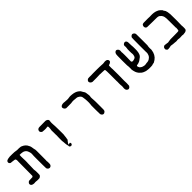

<svg xmlns="http://www.w3.org/2000/svg" viewBox="268 -1614 2746 2746"><g transform="rotate(-45 1641.0 -241.0)"><path d="M94 -486 97 -487Q97 -487 104 -490.5Q111 -494 118 -495Q125 -496 131.5 -497Q138 -498 138 -498Q138 -498 143 -498.5Q148 -499 148.5 -499.5Q149 -500 154 -500.5Q159 -501 202.5 -500.5Q246 -500 246.5 -499Q247 -498 255 -498Q263 -498 297 -492Q327 -493 335 -492Q343 -491 349 -490.5Q355 -490 360.5 -489Q366 -488 366.5 -489Q367 -490 380 -484Q411 -471 427.5 -455Q444 -439 445 -436Q450 -426 460.5 -408Q471 -390 473.5 -369Q476 -348 478 -340Q480 -332 481.5 -324Q483 -316 484.5 -313Q486 -310 486 -287.5Q486 -265 486 -236Q487 -108 485.5 -102.5Q484 -97 484 -84.5Q484 -72 486 -73L487 -42Q487 -17 484 -10Q478 7 464.5 13.5Q451 20 443 18Q427 16 417.5 4.5Q408 -7 406.5 -16.5Q405 -26 405 -82Q405 -138 404.5 -204Q404 -270 405 -271Q406 -272 406 -275.5Q406 -279 406.5 -284Q407 -289 407 -320Q401 -344 400.5 -344Q400 -344 397 -354Q379 -415 299 -418Q286 -418 285 -417.5Q284 -417 284 -418Q284 -419 279 -419Q274 -419 272.5 -417Q271 -415 271 -384Q270 -341 272 -340Q274 -339 273.5 -301Q273 -263 273 -261.5Q273 -260 272 -258Q271 -256 271 -211.5Q271 -167 269.5 -149.5Q268 -132 268.5 -126Q269 -120 270 -114Q271 -108 271.5 -102.5Q272 -97 272.5 -96Q273 -95 273.5 -65.5Q274 -36 273 -32Q272 -28 272 -24Q275 -8 260.5 4.5Q246 17 236 18.5Q226 20 206.5 19.5Q187 19 184.5 18.5Q182 18 178 17.5Q174 17 172 17Q162 15 156 16Q141 19 125 17.5Q109 16 102.5 12.5Q96 9 92.5 6.5Q89 4 87 3.5Q85 3 81 -5Q68 -30 91 -50Q100 -59 107.5 -60.5Q115 -62 143 -62Q171 -62 175.5 -63Q180 -64 184.5 -68.5Q189 -73 190 -77.5Q191 -82 191 -222Q191 -362 192 -363.5Q193 -365 193 -376.5Q193 -388 192.5 -388.5Q192 -389 191 -398Q190 -416 170 -419Q164 -419 163.5 -419.5Q163 -420 158 -420.5Q153 -421 144.5 -422.5Q136 -424 133 -424Q130 -424 126 -425Q122 -426 111.5 -426Q101 -426 93 -432Q78 -444 79 -456.5Q80 -469 80.5 -468.5Q81 -468 82 -471L85 -477L88 -481Q88 -480 91 -483Q94 -486 94 -486Z M844 -249 843 -346Q844 -346 845 -356Q846 -366 847.5 -375.5Q849 -385 849 -399.5Q849 -414 846.5 -418Q844 -422 834 -422Q824 -422 820 -420Q809 -417 777 -418.5Q745 -420 737 -422Q729 -424 720 -434.5Q711 -445 710 -452Q709 -459 710 -460.5Q711 -462 711.5 -465.5Q712 -469 711.5 -469.5Q711 -470 712 -473Q723 -500 759 -500Q861 -503 878.5 -501Q896 -499 908 -489.5Q920 -480 922 -472Q924 -464 923 -460Q922 -456 921.5 -449.5Q921 -443 919.5 -433Q918 -423 919 -413Q920 -403 921 -374.5Q922 -346 923 -343.5Q924 -341 924.5 -260.5Q925 -180 924.5 -176Q924 -172 923 -168.5Q922 -165 921 -151.5Q920 -138 918.5 -127.5Q917 -117 916.5 -114.5Q916 -112 915 -108.5Q914 -105 914 -101.5Q914 -98 912.5 -91.5Q911 -85 911 -84L910 -83L909 -81H908Q908 -82 907 -81Q906 -80 906 -78H905Q904 -79 902.5 -76.5Q901 -74 898.5 -71Q896 -68 890.5 -60Q885 -52 879 -43.5Q873 -35 873 -31Q873 -24 883 -28Q901 -35 901 -33Q901 -31 903.5 -31.5Q906 -32 906 -30Q906 -28 907 -28Q909 -28 911 -20Q914 -4 905 4Q889 17 877.5 11.5Q866 6 863 2Q860 -2 860 -2.5Q860 -3 859 -5Q858 -7 858 -11Q858 -15 857.5 -15.5Q857 -16 858 -16Q859 -16 858.5 -17.5Q858 -19 859.5 -19Q861 -19 859 -23Q859 -24 858 -24L857 -25Q857 -26 856.5 -26Q856 -26 855.5 -30Q855 -34 854.5 -35Q854 -36 852.5 -43.5Q851 -51 850.5 -57Q850 -63 849 -69Q848 -75 847.5 -90.5Q847 -106 846 -110Q845 -121 843 -128V-186Q843 -218 844 -221.5Q845 -225 845 -237Q845 -249 844 -249Z M1183 -474Q1197 -503 1253 -500Q1255 -500 1255 -499Q1255 -498 1263 -498H1266Q1269 -497 1287 -496.5Q1305 -496 1314.5 -495Q1324 -494 1330 -495Q1336 -496 1342.5 -497Q1349 -498 1349.5 -498Q1350 -498 1355.5 -498Q1361 -498 1361 -500Q1374 -502 1410 -499Q1476 -493 1513 -463Q1517 -459 1524 -453.5Q1531 -448 1534.5 -443.5Q1538 -439 1538 -438Q1538 -437 1539.5 -434.5Q1541 -432 1544.5 -425.5Q1548 -419 1553.5 -410.5Q1559 -402 1560.5 -399Q1562 -396 1563 -396Q1567 -394 1572 -370.5Q1577 -347 1578.5 -323.5Q1580 -300 1579 -299Q1574 -291 1575.5 -261.5Q1577 -232 1578 -227Q1579 -222 1579.5 -198.5Q1580 -175 1580 -165.5Q1580 -156 1580 -119Q1580 -82 1580 -61.5Q1580 -41 1580 -30Q1580 -7 1568 4Q1534 35 1508 1Q1502 -7 1502.5 -7.5Q1503 -8 1502 -11Q1501 -24 1499.5 -24.5Q1498 -25 1498 -102.5Q1498 -180 1498 -183V-196L1499 -197Q1500 -198 1501 -218.5Q1502 -239 1503 -244.5Q1504 -250 1502.5 -279Q1501 -308 1500.5 -311Q1500 -314 1498.5 -327Q1497 -340 1496 -344.5Q1495 -349 1494 -359Q1490 -389 1454 -409Q1440 -418 1424.5 -419Q1409 -420 1397.5 -421Q1386 -422 1385.5 -422.5Q1385 -423 1373.5 -423.5Q1362 -424 1356.5 -424Q1351 -424 1343 -423Q1335 -422 1328 -421Q1321 -420 1319 -419.5Q1317 -419 1267 -419H1217Q1207 -422 1204 -425Q1201 -428 1197.5 -430.5Q1194 -433 1194 -433.5Q1194 -434 1190 -439Q1186 -444 1184.5 -450Q1183 -456 1182.5 -456.5Q1182 -457 1182 -463Q1182 -469 1182 -469Q1181 -470 1183 -474Z M2002 -171 2001 -180V-301V-303Q2001 -401 1997.5 -408Q1994 -415 1987.5 -417Q1981 -419 1945.5 -419Q1910 -419 1907 -420Q1897 -423 1894 -421Q1891 -419 1816 -419H1749Q1742 -422 1736 -423.5Q1730 -425 1723 -432Q1695 -460 1721 -487Q1729 -495 1736.5 -497.5Q1744 -500 1766 -500Q1788 -500 1790 -499.5Q1792 -499 1800 -499Q1808 -499 1810 -499.5Q1812 -500 1838.5 -500.5Q1865 -501 1919 -500.5Q1973 -500 1975.5 -499.5Q1978 -499 1996.5 -498.5Q2015 -498 2017.5 -497.5Q2020 -497 2025 -497Q2030 -497 2035 -496.5Q2040 -496 2048 -497Q2056 -498 2056 -498Q2056 -498 2062 -498.5Q2068 -499 2067.5 -499.5Q2067 -500 2081 -501Q2107 -501 2118 -492Q2129 -483 2129.5 -481Q2130 -479 2131 -474Q2139 -455 2125.5 -442.5Q2112 -430 2097 -426Q2082 -422 2080.5 -419Q2079 -416 2079.5 -400Q2080 -384 2079.5 -376.5Q2079 -369 2079.5 -365Q2080 -361 2080 -355.5Q2080 -350 2081 -346.5Q2082 -343 2082 -230.5Q2082 -118 2080.5 -113.5Q2079 -109 2080.5 -107.5Q2082 -106 2082 -61.5Q2082 -17 2079.5 -10Q2077 -3 2068 6Q2051 23 2033 18Q2001 7 2001 -32Q2001 -42 2001.5 -43.5Q2002 -45 2002.5 -53Q2003 -61 2003.5 -61.5Q2004 -62 2004 -71.5Q2004 -81 2003.5 -85.5Q2003 -90 2002.5 -97.5Q2002 -105 2001.5 -107Q2001 -109 2001 -135.5Q2001 -162 2002 -171Z M2288 -493 2298 -498Q2298 -499 2302.5 -499.5Q2307 -500 2311.5 -499Q2316 -498 2320.5 -495.5Q2325 -493 2332 -486.5Q2339 -480 2342 -473Q2345 -466 2345.5 -450.5Q2346 -435 2343 -426Q2346 -417 2346 -368Q2346 -319 2345.5 -309.5Q2345 -300 2345 -297Q2346 -253 2344 -243.5Q2342 -234 2345 -232.5Q2348 -231 2350 -228Q2359 -216 2388 -225Q2392 -227 2394.5 -227Q2397 -227 2401 -229Q2405 -231 2406 -231Q2407 -231 2410 -233Q2413 -235 2413.5 -235Q2414 -235 2419 -239Q2427 -247 2431.5 -263Q2436 -279 2436 -286Q2436 -293 2436 -293.5Q2436 -294 2435.5 -304.5Q2435 -315 2434 -316.5Q2433 -318 2433 -355Q2433 -392 2433.5 -393.5Q2434 -395 2434.5 -401Q2435 -407 2435.5 -407.5Q2436 -408 2436.5 -414Q2437 -420 2437 -424Q2440 -437 2438 -443Q2435 -455 2437 -463V-465Q2440 -476 2445 -481Q2450 -486 2450.5 -486Q2451 -486 2453 -487.5Q2455 -489 2459 -491Q2463 -493 2463 -493L2475 -496Q2490 -496 2499.5 -484Q2509 -472 2509 -454Q2510 -404 2511 -393.5Q2512 -383 2512.5 -375.5Q2513 -368 2513.5 -364Q2514 -360 2514 -320Q2515 -242 2491 -206Q2479 -189 2458 -177Q2453 -174 2442.5 -165Q2432 -156 2418 -151Q2404 -146 2400.5 -144Q2397 -142 2381.5 -140Q2366 -138 2361.5 -134Q2357 -130 2359 -122.5Q2361 -115 2361 -113Q2361 -111 2366 -101Q2371 -91 2373.5 -88.5Q2376 -86 2381 -83Q2386 -80 2393.5 -74Q2401 -68 2421.5 -63Q2442 -58 2447 -58Q2452 -58 2459 -59Q2466 -60 2471.5 -60.5Q2477 -61 2477 -62Q2477 -63 2486 -63Q2534 -63 2562 -93Q2565 -97 2566 -96Q2567 -95 2569.5 -99Q2572 -103 2574.5 -107Q2577 -111 2578.5 -112Q2580 -113 2583 -121.5Q2586 -130 2587 -133Q2593 -146 2593.5 -164.5Q2594 -183 2592.5 -183.5Q2591 -184 2592 -313Q2592 -462 2594.5 -470Q2597 -478 2607 -488Q2628 -509 2651 -494Q2671 -481 2673 -460Q2674 -455 2674 -343V-232Q2671 -224 2671 -221Q2671 -218 2669 -200.5Q2667 -183 2668 -178.5Q2669 -174 2669 -164Q2669 -154 2669.5 -152Q2670 -150 2669 -144Q2658 -57 2596 -13L2578 -3Q2578 -2 2577 -2Q2576 -2 2575 0Q2566 7 2557 8Q2548 9 2547 10V9Q2537 10 2535 12Q2531 18 2495.5 19Q2460 20 2457 19.5Q2454 19 2438 18Q2397 16 2365 0Q2333 -16 2333 -21Q2333 -22 2329.5 -25Q2326 -28 2325.5 -27.5Q2325 -27 2323 -29Q2286 -63 2275 -113Q2275 -114 2270.5 -133Q2266 -152 2267.5 -153Q2269 -154 2269 -159Q2269 -164 2269 -170Q2270 -198 2268.5 -206Q2267 -214 2266.5 -225Q2266 -236 2265 -238Q2264 -240 2264 -335Q2264 -430 2265 -431.5Q2266 -433 2266 -441Q2266 -460 2270 -468Q2274 -476 2274 -477L2277 -482L2281 -487Z M2829 -479 2835 -488Q2835 -491 2844.5 -495.5Q2854 -500 2872 -500Q2951 -502 2952 -500.5Q2953 -499 2985 -499Q3017 -499 3018.5 -500Q3020 -501 3035 -500Q3050 -499 3050.5 -499Q3051 -499 3067.5 -497.5Q3084 -496 3096 -491.5Q3108 -487 3117 -484Q3140 -476 3161 -457Q3182 -438 3182 -435Q3182 -432 3186.5 -423Q3191 -414 3192.5 -413.5Q3194 -413 3196 -409Q3198 -404 3199 -404.5Q3200 -405 3204.5 -396Q3209 -387 3213.5 -366.5Q3218 -346 3220 -318.5Q3222 -291 3221.5 -198.5Q3221 -106 3220 -102.5Q3219 -99 3219.5 -88.5Q3220 -78 3221 -76.5Q3222 -75 3222 -47.5Q3222 -20 3219 -11Q3215 4 3194 13Q3187 16 3178 17Q3169 18 3166 18Q3151 22 3139.5 20Q3128 18 3122.5 17.5Q3117 17 3114.5 18Q3112 19 3088 19.5Q3064 20 3062.5 19Q3061 18 3056 17.5Q3051 17 3046 16Q3041 15 3032 16Q3008 20 2999 18Q2990 16 2977.5 15.5Q2965 15 2960.5 14.5Q2956 14 2940 12.5Q2924 11 2917 9Q2906 6 2898 8.5Q2890 11 2871.5 14Q2853 17 2847.5 16Q2842 15 2837.5 15Q2833 15 2824 5Q2814 -6 2814 -12Q2813 -28 2817 -37Q2817 -38 2816 -37L2825 -49Q2836 -59 2843 -60.5Q2850 -62 2850.5 -61Q2851 -60 2860 -60Q2889 -58 2897 -55.5Q2905 -53 2909 -53Q2913 -53 2914 -53.5Q2915 -54 2916.5 -54Q2918 -54 2927.5 -56Q2937 -58 2952 -59.5Q2967 -61 2967.5 -61.5Q2968 -62 3044 -62Q3124 -62 3129 -65Q3140 -70 3140 -88.5Q3140 -107 3141 -107Q3145 -112 3141 -123H3140Q3140 -124 3139.5 -213.5Q3139 -303 3138.5 -309.5Q3138 -316 3137 -323Q3134 -374 3099 -400L3098 -401Q3098 -402 3097 -403Q3096 -404 3089 -408Q3082 -412 3080.5 -412.5Q3079 -413 3069 -415.5Q3059 -418 3055.5 -417.5Q3052 -417 3034.5 -418Q3017 -419 2938.5 -419Q2860 -419 2853 -421Q2836 -426 2832 -435Q2832 -436 2828.5 -441.5Q2825 -447 2825 -454.5Q2825 -462 2825.5 -465.5Q2826 -469 2826.5 -470.5Q2827 -472 2828 -475Q2829 -478 2829 -479Z"/></g></svg>

Font: TT2020 Style E
Style: Regular
Weight: 400
Version: Version 00.2